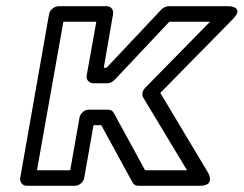

<svg xmlns="http://www.w3.org/2000/svg" viewBox="-20 -573 784 618"><path d="M328 -220H265C250 -220 238 -206 236 -195L206 -25H99L184 -503H290L259 -330C256 -315 269 -305 280 -305H326C334 -305 343 -310 348 -315L525 -503H656L447 -290C438 -281 436 -267 441 -259L582 -25H447L346 -210C342 -217 335 -220 328 -220ZM306 -170 407 15C410 21 417 25 425 25H624C673 25 651 -15 651 -15L496 -274L730 -512C768 -551 718 -553 718 -553H522C516 -553 506 -549 500 -543L323 -355H314L344 -528C346 -539 339 -553 324 -553H168C157 -553 141 -543 138 -528L45 0C43 11 51 25 66 25H222C233 25 248 15 251 0L281 -170Z"/></svg>

Font: Asimov
Style: WidOuIt
Weight: 500
Designer: Google
Version: Version 2.000980; 2014